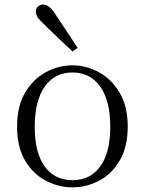

<svg xmlns="http://www.w3.org/2000/svg" viewBox="-20 -805 634 839"><path d="M54.7 -252Q54.7 -340.8 89.8 -400.4Q125 -460 180.7 -489.7Q236.3 -519.5 296.9 -519.5Q356.4 -519.5 411.6 -489.7Q466.8 -460 502.4 -400.4Q538.1 -340.8 538.1 -252Q538.1 -162.1 502.9 -103Q467.8 -43.9 412.6 -15.1Q357.4 13.7 296.9 13.7Q236.3 13.7 180.7 -15.1Q125 -43.9 89.8 -103Q54.7 -162.1 54.7 -252ZM131.8 -251Q131.8 -137.7 175.3 -77.6Q218.8 -17.6 296.9 -17.6Q374 -17.6 418 -77.6Q461.9 -137.7 461.9 -251Q461.9 -364.3 418 -426.3Q374 -488.3 296.9 -488.3Q218.8 -488.3 175.3 -426.3Q131.8 -364.3 131.8 -251ZM136.7 -755.9Q136.7 -768.6 146.5 -776.9Q156.2 -785.2 168.9 -785.2Q193.4 -785.2 218.8 -748Q243.2 -710 268.6 -672.9Q293.9 -634.8 319.3 -595.7L296.9 -580.1Q152.3 -715.8 144.5 -729Q136.7 -742.2 136.7 -755.9Z"/></svg>

Font: GenEi Koburi Mincho v6
Style: Regular
Weight: 400
Designer: o_tamon (Modified)
Foundry: o_tamon / Adobe Systems Incorporated
Version: Version 6.1